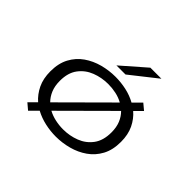

<svg xmlns="http://www.w3.org/2000/svg" viewBox="-156 -936 1187 1187"><g transform="rotate(45 437.5 -342.5)"><path d="M165 -15 212 -62Q175 -94 152.5 -140.8Q130 -187.5 130 -251Q130 -321.5 156.8 -371Q183.5 -420.5 228.5 -451.8Q273.5 -483 328.2 -497.5Q383 -512 439 -512Q486.5 -512 533.8 -501.8Q581 -491.5 621.5 -469L673 -520.5L713 -487L665.5 -439.5Q702.5 -408 725 -361.2Q747.5 -314.5 747.5 -251Q747.5 -180.5 720.8 -130.8Q694 -81 649.2 -49.8Q604.5 -18.5 549.8 -3.8Q495 11 439 11Q391.5 11 344.2 0.5Q297 -10 256 -32L205 19ZM213 -251Q213 -206 227 -172.2Q241 -138.5 265 -114.5L570 -418Q541.5 -434 507.8 -441.2Q474 -448.5 439 -448.5Q382 -448.5 330.2 -428.5Q278.5 -408.5 245.8 -365Q213 -321.5 213 -251ZM439 -52.5Q496.5 -52.5 548 -72.5Q599.5 -92.5 632 -136.2Q664.5 -180 664.5 -251Q664.5 -296 650.5 -329.8Q636.5 -363.5 612.5 -387L307 -83Q336 -67.5 370 -60Q404 -52.5 439 -52.5ZM472.5 -565.5H393L551.5 -704H648Z"/></g></svg>

Font: Trispace SemiExpanded Light
Style: Regular
Weight: 300
Width: 6
Designer: Tyler Finck
Foundry: Etcetera Type Company
Version: Version 1.210; ttfautohint (v1.8.3)